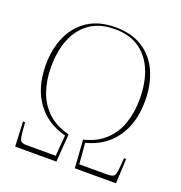

<svg xmlns="http://www.w3.org/2000/svg" viewBox="-130 -838 898 950"><g transform="rotate(20 318.5 -362.5)"><path d="M53 0 47 -130H58L61 -94Q64 -53 70 -39.5Q76 -26 102 -26H257L266 -136Q167 -161 112 -238Q57 -315 57 -432Q57 -516 86.5 -582.5Q116 -649 174.5 -687Q233 -725 319 -725Q405 -725 463.5 -687Q522 -649 551 -582.5Q580 -516 580 -432Q580 -315 525.5 -238Q471 -161 372 -136L381 -26H529Q560 -26 566.5 -39Q573 -52 576 -94L579 -130H590L584 0H367L357 -147Q428 -165 471 -206.5Q514 -248 533 -306Q552 -364 552 -432Q552 -515 526.5 -578.5Q501 -642 449.5 -678.5Q398 -715 319 -715Q240 -715 188 -678.5Q136 -642 110.5 -578.5Q85 -515 85 -432Q85 -364 104.5 -306Q124 -248 167 -206.5Q210 -165 281 -147L270 0Z"/></g></svg>

Font: Noto Serif Display SemiCondensed Thin
Style: Regular
Weight: 100
Width: 4
Designer: Monotype Design Team
Foundry: Monotype Imaging Inc.
Version: Version 2.009